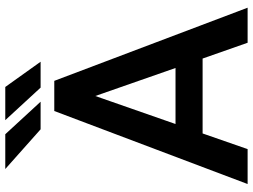

<svg xmlns="http://www.w3.org/2000/svg" viewBox="-132 -798 931 706"><g transform="rotate(-90 333.0 -445.5)"><path d="M8.8 0ZM470.2 -165.5H194.8L137.2 0H8.8L277.3 -710.9H388.2L657.2 0H528.3ZM229.5 -265.1H435.5L332.5 -560.1ZM311.5 -761.2H210L64 -891.1H191.9ZM458.5 -761.2H363.3L243.7 -891.1H365.7Z"/></g></svg>

Font: Roboto Medium
Style: Regular
Weight: 500
Designer: Google
Version: Version 2.134; 2016; ttfautohint (v1.6)